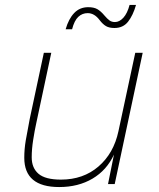

<svg xmlns="http://www.w3.org/2000/svg" viewBox="-20 -743 640 775"><path d="M219 12Q78 12 78 -106Q78 -141 84 -176.5Q90 -212 100 -263L157 -530H187L126 -244Q120 -217 114 -179Q108 -141 108 -108Q108 -65 135.5 -41.5Q163 -18 226 -18Q316 -18 377.5 -71Q439 -124 458 -213L526 -530H556L443 0H416L440 -119Q411 -56 353.5 -22Q296 12 219 12ZM442 -630Q421 -630 408 -637.5Q395 -645 382 -662Q361 -690 334 -690Q312 -690 296 -675Q280 -660 271 -625H245Q257 -667 279.5 -690.5Q302 -714 336 -714Q359 -714 373 -706Q387 -698 402 -680Q413 -667 422 -660.5Q431 -654 444 -654Q462 -654 478 -671.5Q494 -689 503 -723H529Q517 -681 497 -655.5Q477 -630 442 -630Z"/></svg>

Font: Geist Mono Thin
Style: Italic
Weight: 100
Italic angle: -12°
Monospace: yes
Designer: Basement.studio, Andrés Briganti, Mateo Zaragoza
Foundry: Basement.studio, Vercel, Andrés Briganti, Guido Ferreyra, Mateo Zaragoza
Version: Version 1.500; ttfautohint (v1.8.4.7-5d5b)